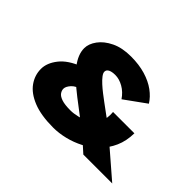

<svg xmlns="http://www.w3.org/2000/svg" viewBox="-131 -1028 1348 1348"><g transform="rotate(45 543.5 -354.0)"><path d="M771 0 721 -45 613 -135 456 -255Q403 -296 364 -332.5Q325 -369 299 -402.5Q273 -436 260 -468.5Q247 -501 247 -532Q247 -576 279.5 -620.5Q312 -665 373 -694.5Q434 -724 521 -724Q601 -724 664.5 -705Q728 -686 773 -653Q818 -620 844 -578L686 -464Q657 -507 616 -530.5Q575 -554 534 -554Q512 -554 496 -549.5Q480 -545 472 -536.5Q464 -528 464 -515Q464 -502 478.5 -483Q493 -464 516 -443Q539 -422 565.5 -401.5Q592 -381 615 -364L763 -255L852 -178L1058 0ZM487 16Q366 16 288 -15.5Q210 -47 172.5 -99.5Q135 -152 135 -215Q135 -274 181.5 -333Q228 -392 326 -429L457 -322Q394 -305 369.5 -277.5Q345 -250 345 -228Q345 -210 357 -193Q369 -176 400 -165.5Q431 -155 488 -155Q518 -155 558 -164.5Q598 -174 634 -196.5Q670 -219 691.5 -259Q713 -299 707 -359H919Q918 -282 891 -221.5Q864 -161 819 -116Q774 -71 718 -42Q662 -13 602.5 1.5Q543 16 487 16Z"/></g></svg>

Font: Lexend Zetta Black
Style: Regular
Weight: 900
Designer: Bonnie Shaver-Troup, Thomas Jockin
Foundry: Lexend
Version: Version 1.007